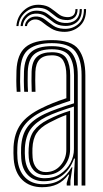

<svg xmlns="http://www.w3.org/2000/svg" viewBox="-20 -775 429 802"><path d="M320.8 0V-460.8Q320.8 -526.2 294.5 -560.5Q268.2 -594.8 196.8 -594.8Q135 -594.8 101.1 -570.1Q67.2 -545.5 64.8 -479.5Q62.8 -433.5 65.5 -391.5H49.8Q48.2 -416.2 48.1 -436.9Q48 -457.5 48.8 -480Q51.5 -548 86.4 -577.8Q121.2 -607.5 196.8 -607.5Q279.2 -607.5 307.9 -569.1Q336.5 -530.8 336.5 -460.8V0ZM289 0V-44.8L293 -112.5H289.2Q274.2 -69.5 242.2 -43.8Q210.2 -18 162.8 -18Q122.5 -18 97.4 -42.9Q72.2 -67.8 68.8 -112.5Q67.2 -135.5 68.2 -159.2Q70.8 -211.8 93.9 -243.6Q117 -275.5 167 -299.2Q189 -309.8 222.8 -321.8Q256.5 -333.8 289.2 -343.5V-460.8Q289.2 -510.5 270.5 -539.9Q251.8 -569.2 196.8 -569.2Q147 -569.2 122.6 -548Q98.2 -526.8 96 -476.5Q95.5 -461.5 95.5 -438.2Q95.5 -415 97 -391.5H81.2Q79.8 -413.2 79.6 -436.8Q79.5 -460.2 80.2 -476.8Q82.5 -532.5 109.8 -557.4Q137 -582.2 196.8 -582.2Q259 -582.2 281.9 -550.9Q304.8 -519.5 304.8 -460.8V0ZM156 7Q104.8 7 73.2 -23.4Q41.8 -53.8 37.2 -110.5Q35.5 -135.2 36.5 -161.2Q39.5 -218.5 66.8 -256.5Q94 -294.5 154.8 -323.8Q176.5 -334.5 200.4 -344.2Q224.2 -354 257.2 -364.8V-460.8Q257.2 -499 244.5 -521.5Q231.8 -544 196.8 -544Q162 -544 145.6 -527Q129.2 -510 127.8 -475.2Q127.2 -462 127.2 -439Q127.2 -416 128.2 -391.5H112.5Q111.5 -414 111.5 -437.2Q111.5 -460.5 112 -476Q113.8 -519.8 134.8 -538.2Q155.8 -556.8 196.8 -556.8Q242.2 -556.8 257.8 -530.5Q273.2 -504.2 273.2 -460.8V-354Q241.8 -343.8 212.1 -332.8Q182.5 -321.8 160.8 -311.5Q108 -286.8 81.2 -250.6Q54.5 -214.5 52.5 -160.2Q52 -148.2 52 -136.2Q52 -124.2 53 -111.8Q57 -62 84.9 -33.8Q112.8 -5.5 159.5 -5.5Q203.8 -5.5 232.2 -24.4Q260.8 -43.2 279 -76H282.5L274.2 -21.2V0H258.8L258.5 -10.2L269 -45.8H265.8Q245.5 -18 218.9 -5.5Q192.2 7 156 7ZM166.8 -30.5Q204.8 -30.5 232.1 -48.5Q259.5 -66.5 274.1 -94.2Q288.8 -122 288.8 -151.8V-330Q257.8 -320.5 226.1 -309Q194.5 -297.5 172.8 -286.8Q129.8 -265.2 108.4 -236Q87 -206.8 84 -157.5Q82.8 -135.2 84.8 -113.5Q88.5 -74.8 109.6 -52.6Q130.8 -30.5 166.8 -30.5ZM169.5 -44Q138.8 -44 120.9 -63.5Q103 -83 100.2 -115.5Q98.5 -136.5 99.8 -155.8Q102 -202.2 121.5 -228.6Q141 -255 178.5 -274.2Q202.5 -286.5 224.9 -295.6Q247.2 -304.8 272.8 -312.5V-150.8Q272.8 -109.5 245.2 -76.8Q217.8 -44 169.5 -44ZM171 -56.2Q208.8 -56.2 232.9 -84.1Q257 -112 257 -149.5V-295Q238.2 -288 221.1 -280.1Q204 -272.2 185 -262.2Q148.5 -243 132.8 -218.9Q117 -194.8 115.5 -155Q114.8 -136 116.2 -116.8Q118.2 -90 132.5 -73.1Q146.8 -56.2 171 -56.2ZM48.5 -666Q51.5 -706.5 80.4 -732.2Q109.2 -758 149 -754.8Q174.8 -752.8 191.6 -740.9Q208.5 -729 223 -717.2Q237.5 -705.5 256 -703.8Q273.5 -701.8 284.4 -709.5Q295.2 -717.2 295.2 -737H304Q304.2 -712 289.9 -700.6Q275.5 -689.2 252.8 -691.5Q230 -693 214.6 -704.9Q199.2 -716.8 184 -728.6Q168.8 -740.5 146.2 -742.2Q111.2 -745.5 85.6 -723.1Q60 -700.8 57.2 -666ZM66 -666Q68.2 -695 89.6 -714.1Q111 -733.2 141.5 -730Q163.8 -728.2 179.4 -716.2Q195 -704.2 210.8 -692.5Q226.5 -680.8 249 -679.2Q277.8 -677 295.5 -691.4Q313.2 -705.8 313 -737H321.8Q322.2 -700 300.8 -682.2Q279.2 -664.5 246.8 -667Q222 -668.5 205.4 -680.4Q188.8 -692.2 173.9 -704.1Q159 -716 139.5 -717.8Q112.5 -720.5 94.6 -704.8Q76.8 -689 75 -666ZM83.8 -666Q85 -683 99.4 -695.5Q113.8 -708 136.8 -705.8Q154.8 -704 169.9 -692Q185 -680 202.2 -668.1Q219.5 -656.2 243.8 -654.8Q280 -652 305.5 -673.1Q331 -694.2 330.5 -737H339.5Q340 -688.2 310.5 -663.9Q281 -639.5 241.2 -642.2Q213.5 -644 194 -656Q174.5 -668 160.1 -679.9Q145.8 -691.8 133.2 -693.5Q117.2 -695.5 105.2 -686.4Q93.2 -677.2 92.8 -666Z"/></svg>

Font: Big Shoulders Inline Text
Style: Regular
Weight: 400
Designer: Patric King
Foundry: XO Type Co
Version: Version 1.000